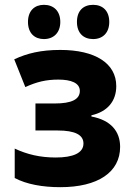

<svg xmlns="http://www.w3.org/2000/svg" viewBox="-20 -767 570 796"><path d="M366 -605C406 -605 433 -631 433 -676C433 -722 406 -747 366 -747C326 -747 299 -723 299 -676C299 -630 326 -605 366 -605ZM162 -605C202 -605 230 -631 230 -676C230 -722 202 -747 162 -747C124 -747 96 -723 96 -676C96 -629 124 -605 162 -605ZM230 9C386 9 478 -53 478 -158C478 -223 439 -269 359 -284V-289C426 -304 462 -348 462 -410C462 -505 374 -560 230 -560C150 -560 92 -546 39 -521L85 -406C133 -428 172 -437 222 -437C275 -437 311 -423 311 -390C311 -355 277 -338 207 -338H127V-226H219C291 -226 326 -208 326 -172C326 -132 282 -114 211 -114C146 -114 92 -127 41 -151V-29C90 -3 156 9 230 9Z"/></svg>

Font: Noto Sans Mono Condensed ExtraBold
Style: Regular
Weight: 800
Width: 3
Designer: Monotype Design Team
Foundry: Monotype Imaging Inc.
Version: Version 2.014